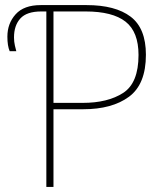

<svg xmlns="http://www.w3.org/2000/svg" viewBox="-20 -734 650 754"><path d="M162 0H190V-305H307Q420 -305 486.5 -354Q553 -403 553 -519Q553 -623 493 -668.5Q433 -714 320 -714H140Q74 -714 41.5 -678Q9 -642 9 -590Q9 -554 18 -533H44Q42 -540 38.5 -555Q35 -570 35 -587Q35 -634 60 -661.5Q85 -689 142 -689H162ZM190 -330V-689H316Q422 -689 473 -649Q524 -609 524 -518Q524 -408 463.5 -369Q403 -330 305 -330Z"/></svg>

Font: Noto Sans Display Thin
Style: Regular
Weight: 250
Designer: Monotype Design Team
Foundry: Monotype Imaging Inc.
Version: Version 1.900